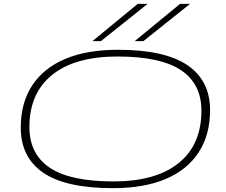

<svg xmlns="http://www.w3.org/2000/svg" viewBox="-20 -969 1176 999"><path d="M568 10Q323 10 205.5 -70Q88 -150 88 -305Q88 -434 147.5 -524.5Q207 -615 319.5 -662.5Q432 -710 593 -710Q837 -710 955 -630Q1073 -550 1073 -396Q1073 -267 1013.5 -176Q954 -85 841.5 -37.5Q729 10 568 10ZM570 -25Q791 -25 909.5 -120.5Q1028 -216 1028 -393Q1028 -533 921.5 -604Q815 -675 591 -675Q370 -675 251.5 -579.5Q133 -484 133 -308Q133 -167 239.5 -96Q346 -25 570 -25ZM681 -755 917 -949H969L726 -755ZM461 -755 697 -949H748L505 -755Z"/></svg>

Font: Georama ExtraExtended ExtraLight
Style: Italic
Weight: 200
Width: 8
Italic angle: -9°
Designer: Jean-Baptiste Levee
Foundry: Production Type
Version: Version 1.000